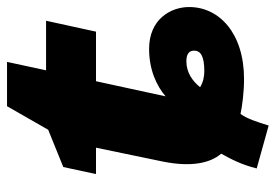

<svg xmlns="http://www.w3.org/2000/svg" viewBox="-139 -565 784 546"><g transform="rotate(-90 253.0 -292.0)"><path d="M47 46 169 80C179 48 188 19 202 0C226 5 264 10 301 10C432 10 506 -61 506 -146C506 -199 471 -260 387 -260C328 -260 282 -239 252 -213L295 -411H436L467 -553H326L350 -664H224L157 -547L51 -504L31 -411H106L67 -223C50 -141 62 -86 89 -55C73 -26 58 2 47 46ZM324 -103C308 -103 293 -106 278 -115C295 -136 319 -154 352 -154C374 -154 382 -145 382 -132C382 -114 367 -103 324 -103Z"/></g></svg>

Font: Noto Sans Black
Style: Italic
Weight: 900
Italic angle: -12°
Designer: Monotype Design Team
Foundry: Monotype Imaging Inc.
Version: Version 2.013